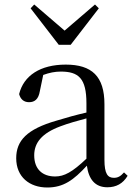

<svg xmlns="http://www.w3.org/2000/svg" viewBox="-20 -818 597 853"><path d="M457 14C496 14 526 -2 547 -37L531 -52C515 -34 503 -28 486 -28C459 -28 444 -45 444 -108V-355C444 -479 388 -531 272 -531C159 -531 85 -482 65 -400C71 -377 86 -364 109 -364C134 -364 151 -377 157 -413L172 -485C199 -495 224 -500 250 -500C329 -500 364 -470 364 -359V-318C320 -308 273 -295 231 -282C99 -244 52 -193 52 -115C52 -32 111 15 190 15C262 15 307 -18 366 -82C374 -22 402 14 457 14ZM132 -798 116 -781 241 -619H294L419 -781L402 -798L267 -682ZM364 -113C301 -53 265 -34 225 -34C169 -34 132 -66 132 -128C132 -183 165 -226 249 -257C283 -270 323 -281 364 -292Z"/></svg>

Font: Noto Serif CJK TC
Style: Regular
Weight: 400
Designer: Ryoko NISHIZUKA 西塚涼子 (kana & ideographs); Frank Grießhammer (Latin, Greek & Cyrillic); Wenlong ZHANG 张文龙 (bopomofo); San
Foundry: Adobe
Version: Version 2.001;hotconv 1.1.0;makeotfexe 2.6.0